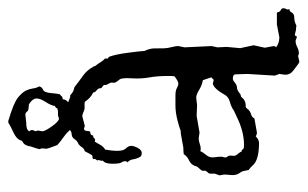

<svg xmlns="http://www.w3.org/2000/svg" viewBox="-156 -550 724 451"><g transform="rotate(-90 205.5 -325.0)"><path d="M234.4 -186.5 242.2 -184.6Q244.1 -184.6 245.6 -187Q247.1 -189.5 249 -189.5L242.2 -210Q230.5 -211.9 219.2 -218.8Q208 -225.6 201.2 -225.6L183.6 -223.6L158.2 -224.6Q158.2 -224.6 119.1 -217.8L106.4 -219.7Q98.6 -219.7 90.8 -216.8Q83 -213.9 75.2 -215.8Q73.2 -210 66.4 -202.1Q59.6 -194.3 61 -183.6Q62.5 -172.9 62.5 -166L60.5 -157.2Q60.5 -155.3 62 -153.3Q63.5 -151.4 64.5 -148.9Q65.4 -146.5 64.9 -143.6Q64.5 -140.6 64.5 -136.7Q64.5 -132.8 68.8 -127.9Q73.2 -123 75.2 -118.2L76.2 -119.1Q78.1 -119.1 79.6 -116.2Q81.1 -113.3 89.8 -113.3Q122.1 -113.3 157.2 -130.9L169.9 -136.7Q179.7 -143.6 190.9 -146.5Q202.1 -149.4 207 -157.2Q221.7 -183.6 233.4 -186.5ZM84 -255.9 116.2 -261.7Q124 -261.7 126.5 -263.2Q128.9 -264.6 147.5 -269.5Q166 -274.4 182.6 -274.4H206.1Q217.8 -274.4 223.6 -271Q229.5 -267.6 234.4 -267.6Q239.3 -267.6 251 -276.4Q252 -280.3 252 -284.2V-293Q252 -317.4 248.5 -336.4Q245.1 -355.5 246.6 -377.9Q248 -400.4 243.7 -405.8Q239.3 -411.1 237.3 -414.6Q235.4 -418 236.3 -421.9Q237.3 -425.8 233.9 -431.2Q230.5 -436.5 231 -439Q231.4 -441.4 230 -443.4Q228.5 -445.3 227.1 -445.8Q225.6 -446.3 224.1 -448.2Q222.7 -450.2 223.1 -451.2Q223.6 -452.1 222.2 -455.1Q220.7 -458 217.3 -460.4Q213.9 -462.9 212.9 -467.8Q200.2 -473.6 191.4 -487.3Q186.5 -488.3 181.2 -487.8Q175.8 -487.3 171.4 -488.8Q167 -490.2 164.1 -491.7Q161.1 -493.2 157.2 -493.2L134.8 -487.3Q133.8 -487.3 127.9 -489.3Q123 -488.3 123 -482.9Q123 -477.5 121.1 -474.6Q112.3 -474.6 112.3 -467.8Q107.4 -467.8 105.5 -464.8Q103.5 -461.9 97.7 -463.9Q93.8 -457 89.8 -450.2Q85.9 -443.4 79.1 -439.5Q76.2 -423.8 76.2 -410.2Q76.2 -396.5 82 -390.6Q87.9 -384.8 87.9 -378.4Q87.9 -372.1 83 -362.8Q78.1 -353.5 71.3 -353.5Q64.5 -353.5 62 -357.4Q59.6 -361.3 58.1 -366.2Q56.6 -371.1 55.7 -376.5Q54.7 -381.8 48.8 -387.7Q51.8 -387.7 51.8 -392.6Q51.8 -397.5 48.8 -401.4Q45.9 -405.3 45.9 -422.9Q45.9 -440.4 53.7 -445.3Q52.7 -445.3 52.7 -447.3L54.7 -456.1Q53.7 -456.1 53.7 -458L57.6 -463.9L56.6 -465.8Q57.6 -469.7 61 -469.2Q64.5 -468.8 66.4 -471.2Q68.4 -473.6 75.2 -487.3Q82 -489.3 84.5 -493.7Q86.9 -498 91.8 -502Q99.6 -504.9 103.5 -511.2Q107.4 -517.6 114.7 -518.1Q122.1 -518.6 125 -522.5Q117.2 -531.2 107.9 -537.6Q98.6 -543.9 89.8 -551.8Q81.1 -574.2 81.1 -578.1L82 -586.9Q82 -589.8 80.1 -593.8Q82 -601.6 84.5 -608.4Q86.9 -615.2 87.9 -621.1Q90.8 -629.9 95.7 -632.3Q100.6 -634.8 100.6 -637.2Q100.6 -639.6 105 -645Q109.4 -650.4 122.1 -656.2Q134.8 -662.1 142.6 -667H146.5Q189.5 -654.3 201.7 -644Q213.9 -633.8 217.8 -625.5Q221.7 -617.2 222.7 -609.4Q223.6 -601.6 227.5 -593.8Q225.6 -587.9 220.7 -585.9Q215.8 -584 213.9 -577.6Q211.9 -571.3 211.4 -562.5Q210.9 -553.7 209 -545.9Q206.1 -543.9 204.1 -541.5Q202.1 -539.1 197.3 -539.1Q197.3 -532.2 190.4 -526.4Q202.1 -521.5 204.1 -521.5H207Q213.9 -513.7 225.6 -511.7Q239.3 -501 252.4 -491.7Q265.6 -482.4 273.4 -467.8Q275.4 -465.8 274.9 -464.8Q274.4 -463.9 277.3 -460.4Q280.3 -457 283.2 -452.1Q286.1 -447.3 289.1 -443.8Q292 -440.4 292.5 -440.9Q293 -441.4 293 -433.6L293.9 -432.6L296.9 -430.7Q302.7 -416 306.6 -385.7Q310.5 -355.5 310.5 -351.1Q310.5 -346.7 312 -344.2Q313.5 -341.8 315.4 -334.5Q317.4 -327.1 316.9 -314Q316.4 -300.8 317.9 -292.5Q319.3 -284.2 320.8 -278.8Q322.3 -273.4 322.3 -267.6L319.3 -252.9L322.3 -189.5L319.3 -175.8L320.3 -154.3L317.4 -122.1L324.2 -90.8L318.4 -64.5L322.3 -43.9Q322.3 -40 319.3 -38.1Q329.1 -30.3 342.8 -30.3L373 -36.1H400.4Q402.3 -34.2 402.3 -32.2Q402.3 -30.3 404.8 -28.3Q407.2 -26.4 409.2 -25.4Q411.1 -24.4 411.1 -20.5Q411.1 -16.6 409.2 -14.2Q407.2 -11.7 409.2 -6.8Q403.3 -5.9 401.9 -2.4Q400.4 1 397 2.9Q393.6 4.9 386.7 4.9Q379.9 4.9 370.1 9.8Q366.2 8.8 360.4 8.8L348.6 5.9Q346.7 5.9 346.2 8.3Q345.7 10.7 342.8 10.7L335 7.8Q327.1 7.8 319.8 11.7Q312.5 15.6 304.7 15.6L298.8 13.7L286.1 16.6Q283.2 16.6 278.3 12.7Q273.4 8.8 264.2 2Q254.9 -4.9 254.9 -16.6L256.8 -30.3L252.9 -41L256.8 -105.5L255.9 -132.8Q255.9 -139.6 246.1 -139.6Q242.2 -139.6 238.8 -136.7Q235.4 -133.8 231.9 -131.8Q228.5 -129.9 225.1 -129.9Q221.7 -129.9 217.8 -127.9Q213.9 -126 211.4 -123.5Q209 -121.1 203.1 -120.1Q195.3 -109.4 182.6 -109.4H179.7Q176.8 -108.4 174.8 -105.5Q172.9 -102.5 169.4 -100.1Q166 -97.7 160.6 -96.2Q155.3 -94.7 152.3 -88.9L119.1 -83Q114.3 -83 110.4 -85.9Q102.5 -78.1 94.7 -78.1Q55.7 -78.1 43 -91.8Q38.1 -97.7 31.2 -102.5L28.3 -116.2Q26.4 -121.1 23.9 -124Q21.5 -127 20 -132.8Q18.6 -138.7 19.5 -146Q20.5 -153.3 20.5 -160.2L18.6 -170.9L22.5 -181.6V-191.4Q22.5 -195.3 24.4 -197.3Q26.4 -199.2 28.3 -202.1Q30.3 -205.1 29.3 -208.5Q28.3 -211.9 34.2 -217.8Q40 -223.6 40 -226.1Q40 -228.5 43.5 -233.9Q46.9 -239.3 55.2 -243.2Q63.5 -247.1 68.4 -254.9Q77.1 -255.9 84 -255.9ZM124 -597.7 122.1 -586.9Q122.1 -581.1 133.8 -564.5Q145.5 -547.9 152.3 -547.9Q158.2 -550.8 164.1 -550.3Q169.9 -549.8 175.8 -551.8Q176.8 -555.7 181.6 -557.6Q182.6 -566.4 190.9 -579.1Q199.2 -591.8 199.2 -600.6Q199.2 -609.4 187.5 -617.2Q185.5 -619.1 179.7 -619.1Q173.8 -619.1 169.9 -621.1Q166 -627 161.1 -627L143.6 -625Q124 -625 122.1 -617.2Q125 -615.2 125 -611.3Q125 -607.4 122.1 -603.5Z"/></g></svg>

Font: Mountains of Christmas
Style: Regular
Weight: 400
Designer: Crystal Kluge
Foundry: Font Diner, Inc DBA Tart Workshop
Version: Version 1.002